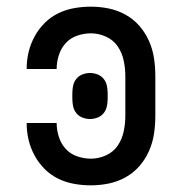

<svg xmlns="http://www.w3.org/2000/svg" viewBox="-20 -548 540 576"><path d="M253 8Q227 8 202 3.5Q177 -1 154.5 -12Q132 -23 114 -41Q96 -59 84 -81Q72 -103 66 -127.5Q60 -152 60 -178V-179H150V-178Q150 -158 156.5 -137.5Q163 -117 177 -101.5Q191 -86 211.5 -79Q232 -72 253 -72Q276 -72 298 -82Q320 -92 333 -111Q346 -130 351 -153.5Q356 -177 356 -200V-320Q356 -343 351 -366.5Q346 -390 333 -409Q320 -428 298 -438Q276 -448 253 -448Q232 -448 211.5 -441Q191 -434 177 -418.5Q163 -403 156.5 -382.5Q150 -362 150 -342V-341H60V-342Q60 -368 66 -392.5Q72 -417 84 -439Q96 -461 114 -479Q132 -497 154.5 -508Q177 -519 202 -523.5Q227 -528 253 -528Q280 -528 306.5 -522.5Q333 -517 356.5 -504Q380 -491 398 -470.5Q416 -450 427 -425Q438 -400 442 -373.5Q446 -347 446 -320V-200Q446 -173 442 -146.5Q438 -120 427 -95Q416 -70 398 -49.5Q380 -29 356.5 -16Q333 -3 306.5 2.5Q280 8 253 8ZM250 -191Q239 -191 228 -195Q217 -199 209.5 -208Q202 -217 199.5 -228.5Q197 -240 197 -252V-268Q197 -280 199.5 -291.5Q202 -303 209.5 -312Q217 -321 228 -325Q239 -329 250 -329Q261 -329 272 -325Q283 -321 290.5 -312Q298 -303 300.5 -291.5Q303 -280 303 -268V-252Q303 -240 300.5 -228.5Q298 -217 290.5 -208Q283 -199 272 -195Q261 -191 250 -191Z"/></svg>

Font: Iosevka Curly Medium
Style: Regular
Weight: 500
Monospace: yes
Designer: Belleve Invis
Foundry: Belleve Invis
Version: Version 22.1.2; ttfautohint (v1.8.4)